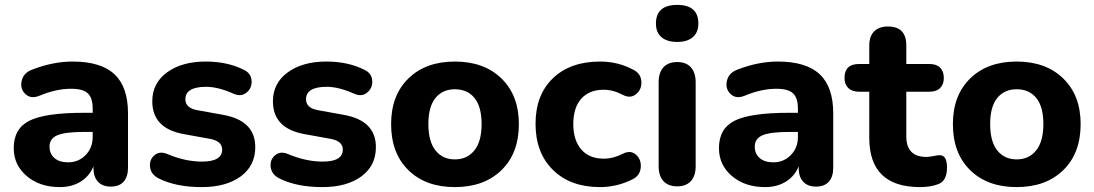

<svg xmlns="http://www.w3.org/2000/svg" viewBox="-20 -752 4461 783"><path d="M224 11Q142 11 89 -34Q36 -79 36 -148Q36 -228 100.5 -260Q165 -292 322 -292H358V-309Q358 -353 338 -371.5Q318 -390 270 -390Q209 -390 142 -362Q106 -347 83.5 -368.5Q61 -390 68.5 -422.5Q76 -455 111 -468Q196 -501 276 -501Q391 -501 446.5 -449.5Q502 -398 502 -290V-68Q502 -31 484 -11Q466 9 432 9Q398 9 379.5 -11Q361 -31 361 -68V-74Q346 -35 310 -12Q274 11 224 11ZM258 -90Q300 -90 329 -119.5Q358 -149 358 -194V-214H323Q246 -214 214 -200.5Q182 -187 182 -154Q182 -125 202 -107.5Q222 -90 258 -90Z M803 11Q698 11 628 -24Q596 -40 592 -70Q588 -100 609.5 -118.5Q631 -137 662 -124Q735 -93 804 -93Q886 -93 886 -142Q886 -177 835 -186L730 -205Q601 -228 601 -339Q601 -413 661.5 -457Q722 -501 819 -501Q908 -501 975 -467Q1004 -453 1006 -423Q1008 -393 985.5 -374.5Q963 -356 932 -370Q869 -398 821 -398Q736 -398 736 -347Q736 -312 783 -303L888 -284Q1021 -261 1021 -152Q1021 -76 961.5 -32.5Q902 11 803 11Z M1295 11Q1190 11 1120 -24Q1088 -40 1084 -70Q1080 -100 1101.5 -118.5Q1123 -137 1154 -124Q1227 -93 1296 -93Q1378 -93 1378 -142Q1378 -177 1327 -186L1222 -205Q1093 -228 1093 -339Q1093 -413 1153.5 -457Q1214 -501 1311 -501Q1400 -501 1467 -467Q1496 -453 1498 -423Q1500 -393 1477.5 -374.5Q1455 -356 1424 -370Q1361 -398 1313 -398Q1228 -398 1228 -347Q1228 -312 1275 -303L1380 -284Q1513 -261 1513 -152Q1513 -76 1453.5 -32.5Q1394 11 1295 11Z M1575 -246Q1575 -363 1645.5 -432Q1716 -501 1835 -501Q1954 -501 2025 -432Q2096 -363 2096 -246Q2096 -127 2025 -58Q1954 11 1835 11Q1716 11 1645.5 -58Q1575 -127 1575 -246ZM1835 -388Q1785 -388 1756 -352.5Q1727 -317 1727 -246Q1727 -175 1756 -138.5Q1785 -102 1835 -102Q1885 -102 1914.5 -138.5Q1944 -175 1944 -246Q1944 -317 1915 -352.5Q1886 -388 1835 -388Z M2427 11Q2306 11 2235 -59Q2164 -129 2164 -247Q2164 -365 2235 -433Q2306 -501 2427 -501Q2500 -501 2562 -468Q2593 -453 2595.5 -420.5Q2598 -388 2574.5 -368.5Q2551 -349 2520 -365Q2481 -386 2442 -386Q2383 -386 2350.5 -349.5Q2318 -313 2318 -246Q2318 -180 2350.5 -142.5Q2383 -105 2442 -105Q2481 -105 2520 -125Q2552 -141 2574 -121Q2596 -101 2593 -68.5Q2590 -36 2560 -21Q2497 11 2427 11Z M2742 -581Q2700 -581 2677.5 -600.5Q2655 -620 2655 -656Q2655 -732 2742 -732Q2828 -732 2828 -656Q2828 -620 2805.5 -600.5Q2783 -581 2742 -581ZM2742 8Q2705 8 2685.5 -13.5Q2666 -35 2666 -74V-416Q2666 -456 2685.5 -477.5Q2705 -499 2742 -499Q2778 -499 2797.5 -477.5Q2817 -456 2817 -416V-74Q2817 -35 2797.5 -13.5Q2778 8 2742 8Z M3100 11Q3018 11 2965 -34Q2912 -79 2912 -148Q2912 -228 2976.5 -260Q3041 -292 3198 -292H3234V-309Q3234 -353 3214 -371.5Q3194 -390 3146 -390Q3085 -390 3018 -362Q2982 -347 2959.5 -368.5Q2937 -390 2944.5 -422.5Q2952 -455 2987 -468Q3072 -501 3152 -501Q3267 -501 3322.5 -449.5Q3378 -398 3378 -290V-68Q3378 -31 3360 -11Q3342 9 3308 9Q3274 9 3255.5 -11Q3237 -31 3237 -68V-74Q3222 -35 3186 -12Q3150 11 3100 11ZM3134 -90Q3176 -90 3205 -119.5Q3234 -149 3234 -194V-214H3199Q3122 -214 3090 -200.5Q3058 -187 3058 -154Q3058 -125 3078 -107.5Q3098 -90 3134 -90Z M3732 11Q3525 11 3525 -190V-378H3483Q3455 -378 3439.5 -393Q3424 -408 3424 -434Q3424 -491 3483 -491H3525V-567Q3525 -604 3545 -624Q3565 -644 3601 -644Q3676 -644 3676 -567V-491H3771Q3799 -491 3814 -476Q3829 -461 3829 -434Q3829 -408 3814 -393Q3799 -378 3771 -378H3676V-196Q3676 -112 3758 -112Q3769 -112 3786.5 -115.5Q3804 -119 3810 -119Q3842 -121 3842 -69Q3842 -14 3806 -1Q3775 11 3732 11Z M3866 -246Q3866 -363 3936.5 -432Q4007 -501 4126 -501Q4245 -501 4316 -432Q4387 -363 4387 -246Q4387 -127 4316 -58Q4245 11 4126 11Q4007 11 3936.5 -58Q3866 -127 3866 -246ZM4126 -388Q4076 -388 4047 -352.5Q4018 -317 4018 -246Q4018 -175 4047 -138.5Q4076 -102 4126 -102Q4176 -102 4205.5 -138.5Q4235 -175 4235 -246Q4235 -317 4206 -352.5Q4177 -388 4126 -388Z"/></svg>

Font: Nunito ExtraBold
Style: Regular
Weight: 800
Designer: Vernon Adams
Foundry: Vernon Adams
Version: Version 3.602